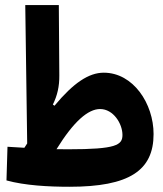

<svg xmlns="http://www.w3.org/2000/svg" viewBox="-20 -713 626 738"><path d="M247.1 4.9C477.1 4.9 570.3 -57.6 570.3 -197.8C570.3 -314.5 492.2 -433.6 378.9 -433.6C320.8 -433.6 261.7 -393.6 189.5 -306.6L183.1 -311C200.2 -345.2 208.5 -380.9 208 -423.3L206.1 -693.4H77.1L84.5 -161.6C81.1 -156.2 77.1 -150.9 73.7 -145C51.8 -146 30.3 -147.5 8.8 -148.9L4.9 -19.5C75.7 0 166.5 4.9 247.1 4.9ZM197.3 -139.6C263.2 -246.1 318.4 -293.9 364.7 -293.9C416 -293.9 450.7 -237.3 450.7 -194.3C450.7 -155.3 426.8 -139.2 242.7 -139.2C227.5 -139.2 212.4 -139.2 197.3 -139.6Z"/></svg>

Font: CaskaydiaCove Nerd Font
Style: Bold
Weight: 700
Designer: Aaron Bell
Foundry: Saja Typeworks
Version: Version 2111.1;Nerd Fonts 2.3.0